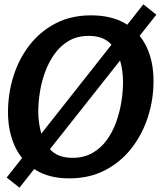

<svg xmlns="http://www.w3.org/2000/svg" viewBox="-20 -814 747 888"><path d="M300 11Q207 11 144 -28.5Q81 -68 49 -137Q17 -206 17 -295Q17 -381 42 -461Q67 -541 116 -604.5Q165 -668 236.5 -705.5Q308 -743 401 -743Q496 -743 560 -705Q624 -667 657 -599Q690 -531 690 -439Q690 -353 664 -272.5Q638 -192 588 -128Q538 -64 465.5 -26.5Q393 11 300 11ZM316 -84Q368 -84 407.5 -106.5Q447 -129 474 -166.5Q501 -204 517.5 -250Q534 -296 541.5 -344Q549 -392 549 -434Q549 -487 535 -536Q521 -585 486.5 -616.5Q452 -648 390 -648Q338 -648 299 -625.5Q260 -603 233 -565.5Q206 -528 189 -482Q172 -436 164.5 -388Q157 -340 157 -298Q157 -246 171 -196.5Q185 -147 219.5 -115.5Q254 -84 316 -84ZM70 54 11 7 643 -794 703 -746Z"/></svg>

Font: Rosario
Style: Bold Italic
Weight: 700
Italic angle: -8.05°
Designer: Hector Gatti
Foundry: Omnibus Type
Version: Version 1.101; ttfautohint (v1.8.1.43-b0c9)